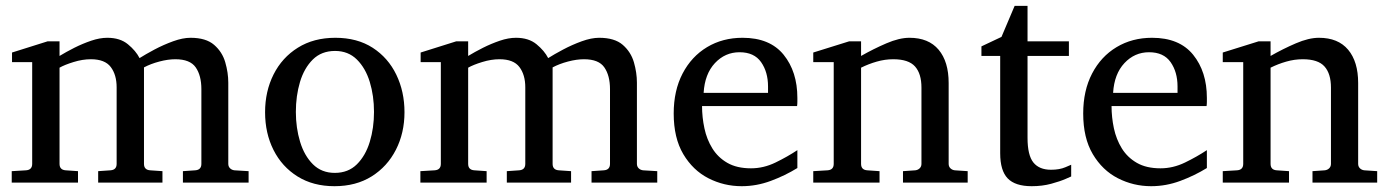

<svg xmlns="http://www.w3.org/2000/svg" viewBox="-20 -623 4738 655"><path d="M828.1 0H604V-39.1L646 -42Q667 -43.5 667 -64V-318.8Q667 -365.2 647.7 -393.1Q628.4 -420.9 578.1 -420.9Q553.2 -420.9 523.7 -413.1Q494.1 -405.3 471.2 -393.1V-64Q471.2 -43.5 492.2 -42L534.2 -39.1V0H314.9V-39.1L356.9 -42Q377.9 -43.5 377.9 -64V-325.2Q377.9 -367.7 357.9 -394.3Q337.9 -420.9 290 -420.9Q261.7 -420.9 231 -411.4Q200.2 -401.9 183.1 -392.1V-64Q183.1 -43.5 204.1 -42L246.1 -39.1V0H20V-39.1L68.8 -42Q89.8 -43.5 89.8 -64V-411.1H21V-443.8L142.1 -481.9H183.1V-432.1Q205.6 -445.8 233.6 -460Q261.7 -474.1 291 -484.1Q320.3 -494.1 346.2 -494.1Q389.6 -494.1 416.5 -471.9Q443.4 -449.7 456.1 -424.8Q476.1 -437.5 506.8 -453.9Q537.6 -470.2 570.6 -482.2Q603.5 -494.1 629.9 -494.1Q682.6 -494.1 710.4 -470Q738.3 -445.8 748.5 -410.4Q758.8 -375 758.8 -340.8V-64Q758.8 -54.7 764.9 -48.8Q771 -43 779.8 -42L828.1 -39.1Z M1359.9 -240.2Q1359.9 -169.4 1330.6 -112.1Q1301.3 -54.7 1247.8 -21.2Q1194.3 12.2 1121.1 12.2Q1048.3 12.2 995.1 -21Q941.9 -54.2 913.1 -111.3Q884.3 -168.5 884.3 -240.2Q884.3 -311.5 913.3 -369.1Q942.4 -426.8 996.3 -460.4Q1050.3 -494.1 1124 -494.1Q1198.7 -494.1 1251.5 -460Q1304.2 -425.8 1332 -368.2Q1359.9 -310.5 1359.9 -240.2ZM1255.9 -241.2Q1255.9 -295.9 1241.5 -343.3Q1227.1 -390.6 1197.5 -419.9Q1168 -449.2 1123 -449.2Q1076.7 -449.2 1047.1 -419.9Q1017.6 -390.6 1003.4 -343.3Q989.3 -295.9 989.3 -241.2Q989.3 -187 1003.7 -139.4Q1018.1 -91.8 1047.6 -62.5Q1077.1 -33.2 1122.1 -33.2Q1168 -33.2 1197.5 -62.5Q1227.1 -91.8 1241.5 -139.2Q1255.9 -186.5 1255.9 -241.2Z M2222.2 0H1998V-39.1L2040 -42Q2061 -43.5 2061 -64V-318.8Q2061 -365.2 2041.7 -393.1Q2022.5 -420.9 1972.2 -420.9Q1947.3 -420.9 1917.7 -413.1Q1888.2 -405.3 1865.2 -393.1V-64Q1865.2 -43.5 1886.2 -42L1928.2 -39.1V0H1709V-39.1L1751 -42Q1772 -43.5 1772 -64V-325.2Q1772 -367.7 1752 -394.3Q1731.9 -420.9 1684.1 -420.9Q1655.8 -420.9 1625 -411.4Q1594.2 -401.9 1577.1 -392.1V-64Q1577.1 -43.5 1598.1 -42L1640.1 -39.1V0H1414.1V-39.1L1462.9 -42Q1483.9 -43.5 1483.9 -64V-411.1H1415V-443.8L1536.1 -481.9H1577.1V-432.1Q1599.6 -445.8 1627.7 -460Q1655.8 -474.1 1685.1 -484.1Q1714.4 -494.1 1740.2 -494.1Q1783.7 -494.1 1810.5 -471.9Q1837.4 -449.7 1850.1 -424.8Q1870.1 -437.5 1900.9 -453.9Q1931.6 -470.2 1964.6 -482.2Q1997.6 -494.1 2023.9 -494.1Q2076.7 -494.1 2104.5 -470Q2132.3 -445.8 2142.6 -410.4Q2152.8 -375 2152.8 -340.8V-64Q2152.8 -54.7 2158.9 -48.8Q2165 -43 2173.8 -42L2222.2 -39.1Z M2700.2 -49.8Q2658.2 -23.9 2609.6 -5.9Q2561 12.2 2510.3 12.2Q2449.7 12.2 2396.7 -14.9Q2343.8 -42 2311 -97.2Q2278.3 -152.3 2278.3 -235.8Q2278.3 -314 2308.6 -372.1Q2338.9 -430.2 2392.1 -462.2Q2445.3 -494.1 2513.2 -494.1Q2606.4 -494.1 2653.3 -436.3Q2700.2 -378.4 2700.2 -289.1Q2700.2 -284.2 2700.2 -276.1Q2700.2 -268.1 2699.2 -261.2H2375Q2375 -223.1 2383.1 -185.3Q2391.1 -147.5 2410.2 -116.7Q2429.2 -85.9 2461.4 -67.4Q2493.7 -48.8 2542 -48.8Q2585 -48.8 2625.7 -68.6Q2666.5 -88.4 2700.2 -110.8ZM2600.1 -306.2V-328.1Q2600.1 -377.4 2576.4 -411.1Q2552.7 -444.8 2502.9 -444.8Q2453.6 -444.8 2418.9 -407.7Q2384.3 -370.6 2380.4 -306.2Z M3281.2 0H3060.5V-39.1L3102.5 -42Q3111.3 -43 3117.4 -48.8Q3123.5 -54.7 3123.5 -64V-324.2Q3123.5 -371.6 3101.6 -396.2Q3079.6 -420.9 3027.3 -420.9Q2999 -420.9 2970.9 -412.8Q2942.9 -404.8 2917.5 -392.1V-64Q2917.5 -43.5 2938.5 -42L2980.5 -39.1V0H2754.4V-39.1L2803.2 -42Q2824.2 -43.5 2824.2 -64V-411.1H2754.4V-443.8L2876.5 -481.9H2917.5V-432.1Q2959.5 -456.1 3003.7 -475.1Q3047.9 -494.1 3082.5 -494.1Q3147.9 -494.1 3182.1 -453.4Q3216.3 -412.6 3216.3 -339.8V-64Q3216.3 -54.7 3222.4 -48.8Q3228.5 -43 3237.3 -42L3281.2 -39.1Z M3634.3 -21Q3634.3 -21 3615.5 -12.7Q3596.7 -4.4 3566.2 3.9Q3535.6 12.2 3499.5 12.2Q3443.4 12.2 3417.7 -14.4Q3392.1 -41 3392.1 -100.1V-432.1H3328.1V-464.8L3396.5 -497.1L3441.4 -603H3485.4V-481.9H3626.5V-432.1H3485.4V-152.8Q3485.4 -93.3 3505.4 -68.6Q3525.4 -43.9 3565.4 -43.9Q3594.7 -43.9 3614.5 -52.5Q3634.3 -61 3634.3 -61Z M4097.2 -49.8Q4055.2 -23.9 4006.6 -5.9Q3958 12.2 3907.2 12.2Q3846.7 12.2 3793.7 -14.9Q3740.7 -42 3708 -97.2Q3675.3 -152.3 3675.3 -235.8Q3675.3 -314 3705.6 -372.1Q3735.8 -430.2 3789.1 -462.2Q3842.3 -494.1 3910.2 -494.1Q4003.4 -494.1 4050.3 -436.3Q4097.2 -378.4 4097.2 -289.1Q4097.2 -284.2 4097.2 -276.1Q4097.2 -268.1 4096.2 -261.2H3772Q3772 -223.1 3780 -185.3Q3788.1 -147.5 3807.1 -116.7Q3826.2 -85.9 3858.4 -67.4Q3890.6 -48.8 3939 -48.8Q3981.9 -48.8 4022.7 -68.6Q4063.5 -88.4 4097.2 -110.8ZM3997.1 -306.2V-328.1Q3997.1 -377.4 3973.4 -411.1Q3949.7 -444.8 3899.9 -444.8Q3850.6 -444.8 3815.9 -407.7Q3781.2 -370.6 3777.3 -306.2Z M4678.2 0H4457.5V-39.1L4499.5 -42Q4508.3 -43 4514.4 -48.8Q4520.5 -54.7 4520.5 -64V-324.2Q4520.5 -371.6 4498.5 -396.2Q4476.6 -420.9 4424.3 -420.9Q4396 -420.9 4367.9 -412.8Q4339.8 -404.8 4314.5 -392.1V-64Q4314.5 -43.5 4335.4 -42L4377.4 -39.1V0H4151.4V-39.1L4200.2 -42Q4221.2 -43.5 4221.2 -64V-411.1H4151.4V-443.8L4273.4 -481.9H4314.5V-432.1Q4356.4 -456.1 4400.6 -475.1Q4444.8 -494.1 4479.5 -494.1Q4544.9 -494.1 4579.1 -453.4Q4613.3 -412.6 4613.3 -339.8V-64Q4613.3 -54.7 4619.4 -48.8Q4625.5 -43 4634.3 -42L4678.2 -39.1Z"/></svg>

Font: Eeyek
Style: Regular
Weight: 400
Designer: Pravabati Chingangbam and Tabish
Foundry: SIL International
Version: Version 2.000